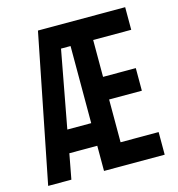

<svg xmlns="http://www.w3.org/2000/svg" viewBox="-110 -846 876 943"><g transform="rotate(-15 327.5 -375.0)"><path d="M19 0 168 -750H611.5V-635H418V-447.5H584.5V-332.5H418V-115H611.5V0H303V-128H161L137 0ZM181.5 -243H303V-635H254.5Z"/></g></svg>

Font: Mohave SemiBold
Style: Regular
Weight: 600
Designer: Gumpita Rahayu
Foundry: Tokotype
Version: Version 2.003